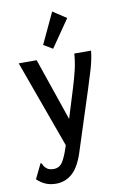

<svg xmlns="http://www.w3.org/2000/svg" viewBox="-95 -750 640 980"><g transform="rotate(-10 225.0 -259.5)"><path d="M115 175Q85 175 61.5 165Q38 155 17 135L50 67L54 58L61 62Q64 70 68 76.5Q72 83 86 93Q100 99 116 99Q146 99 163 72Q180 45 197 -10L33 -463H126L237 -139L283 -288Q297 -333 307.5 -376Q318 -419 321 -463H408Q403 -417 388.5 -368Q374 -319 359 -273L256 46Q232 116 196.5 145.5Q161 175 115 175ZM219 -506 172 -534 247 -694 317 -648Z"/></g></svg>

Font: Inconsolata SemiCondensed SemiBold
Style: Regular
Weight: 600
Width: 4
Monospace: yes
Designer: Raph Levien, Cyreal, Brenton Simpson
Foundry: Raph Levien, Cyreal, Google
Version: Version 3.001; ttfautohint (v1.8.2.53-6de2)